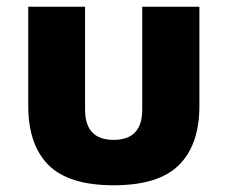

<svg xmlns="http://www.w3.org/2000/svg" viewBox="-20 -537 676 571"><path d="M318 14Q452 14 512.5 -46.5Q573 -107 573 -222V-517H403V-211Q403 -121 318 -121Q233 -121 233 -211V-517H64V-222Q64 -107 124 -46.5Q184 14 318 14Z"/></svg>

Font: Noto Sans Thai UI Extra
Style: Regular
Weight: 800
Designer: Monotype Design Team
Foundry: Monotype Imaging Inc.
Version: Version 1.901